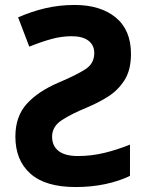

<svg xmlns="http://www.w3.org/2000/svg" viewBox="-20 -744 591 774"><path d="M281 -724Q385 -724 446.5 -673.5Q508 -623 508 -527Q508 -462 482 -421Q456 -380 415.5 -354.5Q375 -329 329 -310Q268 -285 229 -259.5Q190 -234 190 -193Q190 -156 216 -135.5Q242 -115 294 -115Q348 -115 400 -127.5Q452 -140 504 -161V-35Q461 -14 405 -2Q349 10 285 10Q163 10 102.5 -44Q42 -98 42 -193Q42 -275 88 -325.5Q134 -376 216 -411Q289 -442 324.5 -465Q360 -488 360 -530Q360 -562 336.5 -580Q313 -598 269 -598Q229 -598 188.5 -587Q148 -576 98 -556L53 -674Q105 -697 161.5 -710.5Q218 -724 281 -724Z"/></svg>

Font: RS Noto Sans
Style: Bold
Weight: 700
Designer: Monotype Design Team
Foundry: Monotype Imaging Inc.
Version: Version 3.10